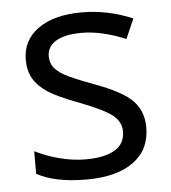

<svg xmlns="http://www.w3.org/2000/svg" viewBox="-45 -586 567 638"><g transform="rotate(-5 238.5 -267.5)"><path d="M431.2 -146Q431.2 -71.3 375.5 -30.8Q319.8 9.8 219.2 9.8Q112.8 9.8 53.2 -23.9V-99.1Q91.8 -79.6 136 -68.4Q180.2 -57.1 221.2 -57.1Q284.7 -57.1 318.8 -77.4Q353 -97.7 353 -139.2Q353 -170.4 325.9 -192.6Q298.8 -214.8 220.2 -245.1Q145.5 -272.9 114 -293.7Q82.5 -314.5 67.1 -340.8Q51.8 -367.2 51.8 -403.8Q51.8 -469.2 105 -507.1Q158.2 -544.9 251 -544.9Q337.4 -544.9 419.9 -509.8L391.1 -443.8Q310.5 -477.1 245.1 -477.1Q187.5 -477.1 158.2 -459Q128.9 -440.9 128.9 -409.2Q128.9 -387.7 139.9 -372.6Q150.9 -357.4 175.3 -343.8Q199.7 -330.1 269 -304.2Q364.3 -269.5 397.7 -234.4Q431.2 -199.2 431.2 -146Z"/></g></svg>

Font: f02293617
Style: Regular
Weight: 400
Foundry: Ascender Corporation
Version: Version 1.10